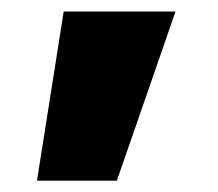

<svg xmlns="http://www.w3.org/2000/svg" viewBox="-20 -197 382 337"><path d="M44.9 120.1 91.8 -176.8H288.1L185.1 120.1Z"/></svg>

Font: Poppins Black
Style: Regular
Weight: 900
Designer: Ninad Kale (Devanagari), Jonny Pinhorn (Latin)
Foundry: Indian Type Foundry
Version: 4.004